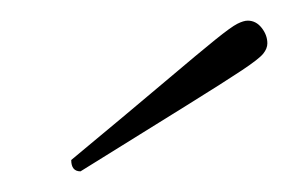

<svg xmlns="http://www.w3.org/2000/svg" viewBox="-20 -685 279 186"><path d="M58 -519Q49 -519 49 -530Q108 -579 140.5 -606.5Q173 -634 188.5 -646.5Q204 -659 210 -662Q216 -665 220 -665Q228 -665 233.5 -658Q239 -651 239 -643Q239 -638 235 -633Q231 -628 214.5 -617Q198 -606 161 -583Q124 -560 58 -519Z"/></svg>

Font: Petrona Thin
Style: Italic
Weight: 100
Italic angle: -9°
Designer: Ringo R. Seeber
Foundry: Ringo R. Seeber
Version: Version 2.001; ttfautohint (v1.8.3)